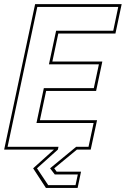

<svg xmlns="http://www.w3.org/2000/svg" viewBox="-25 -720 606 924"><path d="M196 184.5 134.5 90 234.5 0H-5L144 -700H560.5L530.5 -558.5H255.5L227 -424H467.5L437.5 -282.5H197L167 -141.5H442L411.5 0H345L236 90L247.5 106H365L348.5 184.5ZM207 171H338.5L349.5 119.5H238.5L216 90L341.5 -13.5H401L425.5 -128H150.5L186 -296H426.5L451 -410.5H210.5L245 -572H520L544 -686.5H154.5L11.5 -13.5H256.5L253.5 0L153 90Z"/></svg>

Font: Tourney Condensed Thin
Style: Italic
Weight: 100
Width: 3
Italic angle: -12°
Designer: Tyler Finck
Foundry: Etcetera Type Co
Version: Version 1.010; ttfautohint (v1.8.3)